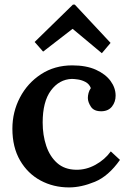

<svg xmlns="http://www.w3.org/2000/svg" viewBox="-20 -801 563 837"><path d="M281 16Q213 16 157 -14Q101 -44 67.5 -101.5Q34 -159 34 -240Q34 -313 67 -376Q100 -439 159 -477.5Q218 -516 295 -516Q356 -516 398 -497Q440 -478 462 -448Q484 -418 484 -384Q484 -357 468.5 -337Q453 -317 424 -316Q390 -315 376.5 -335.5Q363 -356 363 -374Q363 -384 366 -395.5Q369 -407 376 -417Q369 -435 353 -443.5Q337 -452 320 -454.5Q303 -457 293 -457Q238 -455 202 -406.5Q166 -358 166 -267Q166 -212 181.5 -165.5Q197 -119 229 -90.5Q261 -62 311 -61Q355 -60 396 -82.5Q437 -105 463 -141L503 -104Q453 -33 393.5 -8.5Q334 16 281 16ZM424 -569 297 -675H296L168 -576L131 -618L298 -781H306L462 -614Z"/></svg>

Font: Lora SemiBold
Style: Regular
Weight: 600
Designer: Olga Karpushina, Alexei Vanyashin (Cyrillic)
Foundry: Cyreal
Version: Version 3.011; ttfautohint (v1.8.4.7-5d5b)